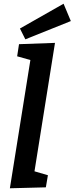

<svg xmlns="http://www.w3.org/2000/svg" viewBox="-20 -1006 400 1030"><path d="M82 -769 275 -776 165 -87 237 -66 226 -1 33 4 143 -684 72 -704ZM360 -893 116 -795 87 -853 321 -986Z"/></svg>

Font: Bitter Pro SemiBold
Style: Italic
Weight: 600
Italic angle: -9°
Designer: Sol Matas, and Bitter project Authors
Foundry: Sol Matas
Version: Version 1.010